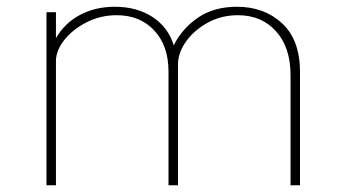

<svg xmlns="http://www.w3.org/2000/svg" viewBox="-20 -548 1016 568"><path d="M117.5 0H145.5V-367Q145.5 -398.5 170.2 -429.8Q195 -461 236 -482Q277 -503 325.5 -503Q394 -503 436.2 -458Q478.5 -413 478.5 -336V0H506.5V-357Q506.5 -391.5 530.2 -425Q554 -458.5 594.2 -480.8Q634.5 -503 684 -503Q754 -503 796.8 -455.2Q839.5 -407.5 839.5 -326V0H867.5V-335Q867.5 -430 814.5 -479Q761.5 -528 681 -528Q613 -528 566 -496Q519 -464 494 -414Q477.5 -467.5 431.2 -497.8Q385 -528 319.5 -528Q262 -528 216.5 -503.8Q171 -479.5 145.5 -435V-512H117.5Z"/></svg>

Font: Spartan Thin
Style: Regular
Weight: 100
Designer: Matt Bailey, Mirko Velimirovic
Foundry: Matt Bailey
Version: Version 1.003; ttfautohint (v1.8.3)